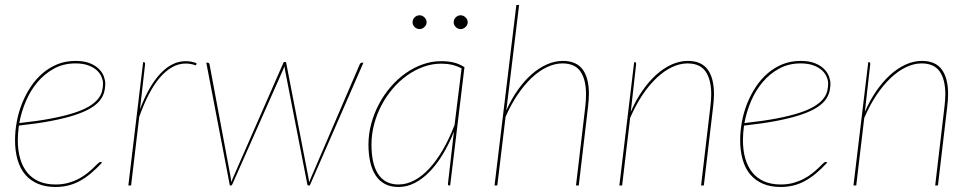

<svg xmlns="http://www.w3.org/2000/svg" viewBox="-20 -740 3867 766"><path d="M400 -407Q400 -387.5 394.8 -369.8Q389.5 -352 375.8 -336Q362 -320 337.5 -306Q313 -292 274.8 -279.8Q236.5 -267.5 182.5 -257.2Q128.5 -247 55.5 -239Q51 -209.5 51 -181Q51 -140 60.5 -107.2Q70 -74.5 88.8 -51.5Q107.5 -28.5 135.8 -16.2Q164 -4 202 -4Q230.5 -4 253.8 -10.8Q277 -17.5 295.5 -27.5Q314 -37.5 328.2 -49Q342.5 -60.5 352.8 -70.5Q363 -80.5 370 -87.2Q377 -94 381 -94Q382.5 -94 383.5 -93.8Q384.5 -93.5 387 -91Q363.5 -65.5 341.2 -47.2Q319 -29 296.5 -17Q274 -5 250.5 0.5Q227 6 201 6Q161 6 130.8 -7Q100.5 -20 80.2 -44Q60 -68 50 -102.8Q40 -137.5 40 -181Q40 -217 47 -254.8Q54 -292.5 68 -327.5Q82 -362.5 102.5 -393.5Q123 -424.5 149.8 -447.5Q176.5 -470.5 209.2 -483.8Q242 -497 281 -497Q316 -497 339 -487.5Q362 -478 375.5 -464Q389 -450 394.5 -434.5Q400 -419 400 -407ZM281 -487Q233.5 -487 195.8 -466.5Q158 -446 129.8 -412.5Q101.5 -379 83.2 -336.2Q65 -293.5 57 -249Q131 -257 184.5 -267.2Q238 -277.5 275 -289.5Q312 -301.5 334.8 -315.2Q357.5 -329 370 -344Q382.5 -359 386.8 -374.8Q391 -390.5 391 -407Q391 -419 385.2 -433Q379.5 -447 366.8 -459Q354 -471 332.8 -479Q311.5 -487 281 -487Z M492 0 551 -492H553Q559 -492 559 -485L538.5 -304Q573.5 -397 620 -446.5Q666.5 -496 721 -496Q743 -496 764 -488L762 -479Q741 -486.5 721 -486.5Q692.5 -486.5 666.5 -471.8Q640.5 -457 617.2 -429.8Q594 -402.5 573.5 -363Q553 -323.5 535.5 -274L503 0Z M803 -490H808Q814.5 -490 816 -483L900 -34Q901 -28.5 901.5 -23.8Q902 -19 902.5 -13.5Q906 -23 911 -34L1110 -488Q1111.5 -493 1116 -493H1118Q1120.5 -493 1121 -491.8Q1121.5 -490.5 1122 -488L1210 -34Q1211 -28.5 1212 -23.2Q1213 -18 1213.5 -13Q1215.5 -17.5 1217.5 -23Q1219.5 -28.5 1222 -34L1415 -483Q1418.5 -490 1424 -490H1430L1216 0H1211Q1207 0 1206 -5L1117 -461Q1116 -465 1115.8 -468.5Q1115.5 -472 1115 -476Q1112.5 -468.5 1109 -461L907 -5Q904.5 0 901.5 0H897Z M1776 0H1773Q1769.5 0 1768.2 -1.8Q1767 -3.5 1767 -6L1791 -215Q1772 -166.5 1747.5 -125.8Q1723 -85 1694.8 -55.8Q1666.5 -26.5 1635 -10.2Q1603.5 6 1570 6Q1537.5 6 1514.8 -6.5Q1492 -19 1477.8 -41.5Q1463.5 -64 1456.8 -95Q1450 -126 1450 -163Q1450 -205 1461 -246Q1472 -287 1491.5 -324Q1511 -361 1538 -392.5Q1565 -424 1597.2 -447Q1629.5 -470 1665.8 -483Q1702 -496 1740 -496Q1767 -496 1789.5 -490.8Q1812 -485.5 1833 -472ZM1570 -4Q1602 -4 1633.2 -20.5Q1664.5 -37 1693 -68Q1721.5 -99 1747 -142.8Q1772.5 -186.5 1793.5 -241.5L1821.5 -467Q1803 -477 1783 -481.5Q1763 -486 1740 -486Q1704 -486 1669.5 -473.5Q1635 -461 1604 -439Q1573 -417 1547 -386.5Q1521 -356 1502 -320Q1483 -284 1472.5 -244Q1462 -204 1462 -163Q1462 -126.5 1468.2 -97.2Q1474.5 -68 1487.5 -47.2Q1500.5 -26.5 1521 -15.2Q1541.5 -4 1570 -4ZM1682 -651Q1682 -640.5 1673.2 -632.2Q1664.5 -624 1654 -624Q1642.5 -624 1634.2 -632.2Q1626 -640.5 1626 -651Q1626 -662.5 1634.2 -670.8Q1642.5 -679 1654 -679Q1664.5 -679 1673.2 -670.8Q1682 -662.5 1682 -651ZM1846 -651Q1846 -640.5 1837.2 -632.2Q1828.5 -624 1818 -624Q1806.5 -624 1798.2 -632.2Q1790 -640.5 1790 -651Q1790 -662.5 1798.2 -670.8Q1806.5 -679 1818 -679Q1828.5 -679 1837.2 -670.8Q1846 -662.5 1846 -651Z M1953 0 2040 -720H2051L2000 -299.5Q2020 -344.5 2045.8 -381Q2071.5 -417.5 2100.8 -443.2Q2130 -469 2161.8 -483Q2193.5 -497 2225 -497Q2279.5 -497 2304.5 -463Q2329.5 -429 2329.5 -365.5Q2329.5 -353.5 2328.5 -340.8Q2327.5 -328 2326 -314L2289 0H2278L2315 -314Q2318 -340 2318 -363.5Q2318 -422.5 2295.8 -454.8Q2273.5 -487 2224 -487Q2193.5 -487 2162.2 -472.2Q2131 -457.5 2101.5 -429.8Q2072 -402 2045.2 -362.5Q2018.5 -323 1997 -274L1964 0Z M2451 0 2510 -492H2512Q2516 -492 2517 -489.8Q2518 -487.5 2518 -485L2496.5 -293.5Q2516.5 -340 2542.5 -377.5Q2568.5 -415 2598.2 -441.8Q2628 -468.5 2660 -482.8Q2692 -497 2724 -497Q2778 -497 2803.2 -462.8Q2828.5 -428.5 2828.5 -364.5Q2828.5 -353 2827.5 -340.2Q2826.5 -327.5 2825 -314L2788 0H2777L2814 -314Q2815.5 -327 2816.5 -339.5Q2817.5 -352 2817.5 -363.5Q2817.5 -422.5 2795 -454.8Q2772.5 -487 2723 -487Q2692 -487 2660.2 -471.8Q2628.5 -456.5 2598.8 -428.2Q2569 -400 2542.2 -359.8Q2515.5 -319.5 2494 -269.5L2462 0Z M3293 -407Q3293 -387.5 3287.8 -369.8Q3282.5 -352 3268.8 -336Q3255 -320 3230.5 -306Q3206 -292 3167.8 -279.8Q3129.5 -267.5 3075.5 -257.2Q3021.5 -247 2948.5 -239Q2944 -209.5 2944 -181Q2944 -140 2953.5 -107.2Q2963 -74.5 2981.8 -51.5Q3000.5 -28.5 3028.8 -16.2Q3057 -4 3095 -4Q3123.5 -4 3146.8 -10.8Q3170 -17.5 3188.5 -27.5Q3207 -37.5 3221.2 -49Q3235.5 -60.5 3245.8 -70.5Q3256 -80.5 3263 -87.2Q3270 -94 3274 -94Q3275.5 -94 3276.5 -93.8Q3277.5 -93.5 3280 -91Q3256.5 -65.5 3234.2 -47.2Q3212 -29 3189.5 -17Q3167 -5 3143.5 0.5Q3120 6 3094 6Q3054 6 3023.8 -7Q2993.5 -20 2973.2 -44Q2953 -68 2943 -102.8Q2933 -137.5 2933 -181Q2933 -217 2940 -254.8Q2947 -292.5 2961 -327.5Q2975 -362.5 2995.5 -393.5Q3016 -424.5 3042.8 -447.5Q3069.5 -470.5 3102.2 -483.8Q3135 -497 3174 -497Q3209 -497 3232 -487.5Q3255 -478 3268.5 -464Q3282 -450 3287.5 -434.5Q3293 -419 3293 -407ZM3174 -487Q3126.5 -487 3088.8 -466.5Q3051 -446 3022.8 -412.5Q2994.5 -379 2976.2 -336.2Q2958 -293.5 2950 -249Q3024 -257 3077.5 -267.2Q3131 -277.5 3168 -289.5Q3205 -301.5 3227.8 -315.2Q3250.5 -329 3263 -344Q3275.5 -359 3279.8 -374.8Q3284 -390.5 3284 -407Q3284 -419 3278.2 -433Q3272.5 -447 3259.8 -459Q3247 -471 3225.8 -479Q3204.5 -487 3174 -487Z M3385 0 3444 -492H3446Q3450 -492 3451 -489.8Q3452 -487.5 3452 -485L3430.5 -293.5Q3450.5 -340 3476.5 -377.5Q3502.5 -415 3532.2 -441.8Q3562 -468.5 3594 -482.8Q3626 -497 3658 -497Q3712 -497 3737.2 -462.8Q3762.5 -428.5 3762.5 -364.5Q3762.5 -353 3761.5 -340.2Q3760.5 -327.5 3759 -314L3722 0H3711L3748 -314Q3749.5 -327 3750.5 -339.5Q3751.5 -352 3751.5 -363.5Q3751.5 -422.5 3729 -454.8Q3706.5 -487 3657 -487Q3626 -487 3594.2 -471.8Q3562.5 -456.5 3532.8 -428.2Q3503 -400 3476.2 -359.8Q3449.5 -319.5 3428 -269.5L3396 0Z"/></svg>

Font: Lato Hairline
Style: Italic
Weight: 250
Italic angle: -7°
Designer: Lukasz Dziedzic
Foundry: Lukasz Dziedzic
Version: Version 1.104; Western+Polish opensource